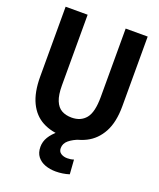

<svg xmlns="http://www.w3.org/2000/svg" viewBox="-179 -876 1019 1229"><g transform="rotate(20 330.5 -261.5)"><path d="M324 17Q239 17 178 -15.5Q117 -48 84 -116.5Q51 -185 51 -292V-768H201V-287Q201 -222 216.5 -184Q232 -146 260.5 -130Q289 -114 329 -114Q391 -114 425.5 -156Q460 -198 460 -302V-768H610V-294Q610 -185 573 -116.5Q536 -48 471.5 -15.5Q407 17 324 17ZM351 245Q312 245 279 233Q246 221 226 195.5Q206 170 206 129Q206 94 225 62.5Q244 31 282 0H430Q385 16 358 38.5Q331 61 331 93Q331 117 349 128.5Q367 140 392 140Q403 140 414 138.5Q425 137 436 133L443 231Q421 238 397.5 241.5Q374 245 351 245Z"/></g></svg>

Font: Yaldevi
Style: Bold
Weight: 700
Designer: Sol Matas, Rajitha Manaperi, Kosala Senevirathne
Foundry: Mooniak
Version: Version 1.100